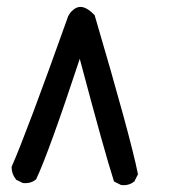

<svg xmlns="http://www.w3.org/2000/svg" viewBox="-20 -366 540 557"><path d="M330.6 170.4 313 161.6 310.5 160.2 310.1 158.2Q284.2 78.6 211.4 -195.3Q121.6 76.2 85.4 152.8L85 153.8L84 154.8Q69.3 167 47.4 165H46.4L45.4 164.6L27.8 155.8L26.4 155.3L25.9 153.8Q13.7 138.7 13.7 119.1V117.7L14.2 116.7Q57.1 19.5 177.2 -317.4V-317.9V-318.4Q180.2 -323.7 183.3 -328.1Q186.5 -332.5 190.4 -335.4Q216.8 -361.3 253.4 -323.2L254.4 -322.3L254.9 -320.8Q358.4 30.8 379.9 137.7L380.4 139.6L379.4 141.1L370.6 158.7L370.1 160.2L369.1 160.6Q354.5 172.9 332.5 170.9H331.5Z"/></svg>

Font: NaikaiFont
Style: SemiBold
Weight: 600
Version: Version 1.89